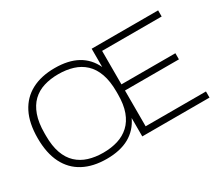

<svg xmlns="http://www.w3.org/2000/svg" viewBox="-120 -994 1503 1301"><g transform="rotate(-30 631.5 -343.0)"><path d="M396 12Q290 12 214.5 -28Q139 -68 99 -147Q59 -226 59 -343Q59 -461 99 -539.5Q139 -618 214.5 -658Q290 -698 396 -698Q502 -698 572.5 -659Q643 -620 679 -543V-686H1199V-638H733V-376H1155V-328H733V-48H1205V0H679V-144Q643 -67 572.5 -27.5Q502 12 396 12ZM396 -36Q459 -36 510.5 -52Q562 -68 600 -103Q638 -138 658.5 -194Q679 -250 679 -329V-350Q679 -432 658.5 -489.5Q638 -547 600 -582.5Q562 -618 510 -634Q458 -650 396 -650Q334 -650 282.5 -634Q231 -618 194 -582.5Q157 -547 136.5 -489.5Q116 -432 116 -350V-329Q116 -250 136 -194Q156 -138 193.5 -103Q231 -68 282.5 -52Q334 -36 396 -36Z"/></g></svg>

Font: Archivo SemiBold Thin
Style: Regular
Weight: 250
Version: Version 2.001